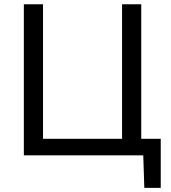

<svg xmlns="http://www.w3.org/2000/svg" viewBox="-20 -733 805 906"><path d="M661 153.5 656 0H92.5V-713H183V-78H556V-713H646.5V-78H738.5V153.5Z"/></svg>

Font: Commissioner
Style: Regular
Weight: 400
Designer: Kostas Bartsokas
Foundry: Kostas Bartsokas
Version: Version 1.000; ttfautohint (v1.8.3)